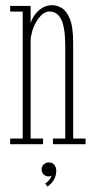

<svg xmlns="http://www.w3.org/2000/svg" viewBox="-20 -546 360 727"><path d="M18.5 0V-21.5H66V-502H18.5V-523.5H96V-458Q100.5 -474.5 112 -490.2Q123.5 -506 140.2 -516.2Q157 -526.5 177 -526.5Q193.5 -526.5 212 -516.8Q230.5 -507 243.8 -476.5Q257 -446 257 -383.5V-21.5H304V0H180.5V-21.5H227V-370Q227 -441.5 212 -472Q197 -502.5 167 -502.5Q152.5 -502.5 139.2 -490.8Q126 -479 116.2 -461.5Q106.5 -444 101.2 -425Q96 -406 96 -391.5V-21.5H143V0ZM160 160.5 151 149Q158.5 145 166.2 135.5Q174 126 174.5 119Q171 122 164 122Q152.5 122 145 114.2Q137.5 106.5 137.5 95.5Q137.5 84 145.8 76.5Q154 69 165 69Q178.5 69 185.8 78.2Q193 87.5 193 100Q193 114 188.2 125.8Q183.5 137.5 176 146Q168.5 154.5 160 160.5Z"/></svg>

Font: Imbue 48pt Thin
Style: Regular
Weight: 250
Designer: Tyler Finck
Foundry: Etcetera Type Company
Version: Version 1.102